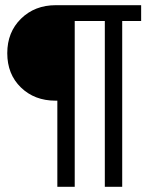

<svg xmlns="http://www.w3.org/2000/svg" viewBox="-20 -720 570 740"><path d="M384 0V-639H268V0H201V-332H194Q113 -332 60.5 -383Q8 -434 8 -515Q8 -596 61 -648Q114 -700 195 -700H524V-639H451V0Z"/></svg>

Font: TypoPRO Titillium Maps
Style: 400 wt
Weight: 400
Designer: Campivisivi
Foundry: Accademia di Belle Arti di Urbino and students of MA course of Visual design
Version: Version 001.001